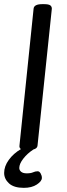

<svg xmlns="http://www.w3.org/2000/svg" viewBox="-20 -722 323 926"><path d="M95 184Q47 184 23.5 162.5Q0 141 0 112Q0 80 22.5 49Q45 18 81 -3Q72 -9 74 -21L142 -680Q144 -702 184 -702H192Q214 -702 222 -696.5Q230 -691 230 -680L161 -20Q160 -6 141 -1Q112 18 92.5 43Q73 68 73 88Q73 99 82 106.5Q91 114 109 114Q129 114 139.5 109Q150 104 162 104Q170 104 176 114.5Q182 125 182 136Q182 152 157.5 168Q133 184 95 184Z"/></svg>

Font: Asap
Style: Italic
Weight: 400
Italic angle: -6°
Designer: Pablo Cosgaya
Foundry: Omnibus-Type
Version: Version 3.001; ttfautohint (v1.8.3)